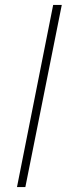

<svg xmlns="http://www.w3.org/2000/svg" viewBox="-20 -760 274 780"><path d="M49 0 196 -740H231L83 0Z"/></svg>

Font: IBM Plex Sans ExtraLight
Style: Italic
Weight: 250
Italic angle: -11.31°
Designer: Mike Abbink, Paul van der Laan, Pieter van Rosmalen
Foundry: Bold Monday
Version: Version 3.201